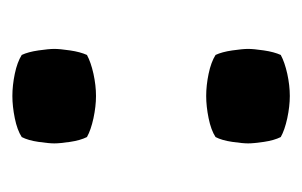

<svg xmlns="http://www.w3.org/2000/svg" viewBox="-111 -379 500 318"><g transform="rotate(90 139.0 -220.0)"><path d="M61 -60Q61 -69 63.5 -86Q66 -103 71 -114Q83 -120.5 102.2 -124.8Q121.5 -129 139 -129Q156 -129 175.8 -124.8Q195.5 -120.5 207 -114Q212.5 -103 215 -86Q217.5 -69 217.5 -60Q217.5 -51 215 -33.8Q212.5 -16.5 207 -6Q195.5 1.5 175.8 5.5Q156 9.5 139 9.5Q121.5 9.5 102.2 5.5Q83 1.5 71 -6Q66 -16.5 63.5 -33.8Q61 -51 61 -60ZM61 -381Q61 -390 63.5 -407Q66 -424 71 -435Q83 -441.5 102.2 -445.8Q121.5 -450 139 -450Q156 -450 175.8 -445.8Q195.5 -441.5 207 -435Q212.5 -424 215 -407Q217.5 -390 217.5 -381Q217.5 -372 215 -354.8Q212.5 -337.5 207 -327Q195.5 -319.5 175.8 -315.5Q156 -311.5 139 -311.5Q121.5 -311.5 102.2 -315.5Q83 -319.5 71 -327Q66 -337.5 63.5 -354.8Q61 -372 61 -381Z"/></g></svg>

Font: Signika Negative SC SemiBold
Style: Regular
Weight: 600
Designer: Anna Giedryś
Foundry: Anna Giedryś
Version: Version 2.000; ttfautohint (v1.8.3) -l 8 -r 50 -G 200 -x 9 -